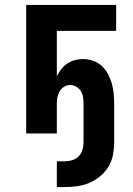

<svg xmlns="http://www.w3.org/2000/svg" viewBox="-20 -540 540 777"><path d="M210 217V113H241Q256 113 271.5 108.5Q287 104 298 93Q309 82 313.5 67Q318 52 318 37V-120Q318 -134 316 -147Q314 -160 307.5 -171Q301 -182 289 -189Q277 -196 264 -196Q251 -196 239.5 -189Q228 -182 221.5 -171Q215 -160 212.5 -147Q210 -134 210 -120V0H86V-520H450V-415H210V-231Q217 -246 227.5 -259.5Q238 -273 252 -282.5Q266 -292 282.5 -296.5Q299 -301 316 -301Q337 -301 357 -294Q377 -287 392 -273Q407 -259 417 -240.5Q427 -222 432.5 -202Q438 -182 440 -161.5Q442 -141 442 -120V37Q442 62 437 87.5Q432 113 418.5 135Q405 157 385 173.5Q365 190 341.5 200Q318 210 292.5 213.5Q267 217 241 217Z"/></svg>

Font: Iosevka Curly Extrabold
Style: Regular
Weight: 800
Monospace: yes
Designer: Belleve Invis
Foundry: Belleve Invis
Version: Version 22.1.2; ttfautohint (v1.8.4)